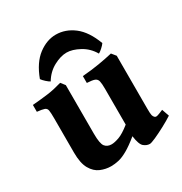

<svg xmlns="http://www.w3.org/2000/svg" viewBox="-164 -810 902 949"><g transform="rotate(-30 287.0 -335.5)"><path d="M570.8 -59.6Q546.9 -43.9 514.4 -26.6Q481.9 -9.3 455.1 2.7Q428.2 14.6 419.9 14.6Q402.8 14.6 386.7 1.7Q370.6 -11.2 363.8 -61.5Q323.2 -28.3 294.2 -12Q265.1 4.4 242.7 9.5Q220.2 14.6 199.2 14.6Q168.9 14.6 139.9 2.4Q110.8 -9.8 92 -42.5Q73.2 -75.2 73.2 -136.2V-332.5Q73.2 -363.8 70.8 -377.2Q68.4 -390.6 56.2 -395Q43.9 -399.4 15.1 -402.3V-441.4Q68.8 -445.8 106.2 -450.9Q143.6 -456.1 186.5 -468.8L205.1 -444.8V-168Q205.1 -110.4 218.3 -94.2Q231.4 -78.1 255.4 -78.1Q272.5 -78.1 298.6 -87.4Q324.7 -96.7 363.8 -127.9V-332.5Q363.8 -361.8 360.4 -376.2Q356.9 -390.6 343.8 -395.8Q330.6 -400.9 300.3 -402.3V-441.4Q354 -445.8 396.2 -452.9Q438.5 -460 476.1 -468.8L495.6 -444.8V-143.6Q495.6 -113.8 498 -104.5Q500.5 -95.2 506.8 -89.8Q512.2 -85.4 521.7 -87.9Q531.2 -90.3 556.2 -101.1ZM108.9 -534.7Q138.2 -613.3 186.5 -649.7Q234.9 -686 286.1 -686Q341.3 -686 388.7 -649.7Q436 -613.3 465.3 -534.7Q459.5 -525.9 446.3 -513.9Q433.1 -502 424.8 -498Q400.9 -539.1 360.8 -560.8Q320.8 -582.5 288.1 -582.5Q253.9 -582.5 214.1 -561Q174.3 -539.6 149.4 -498Q141.1 -502 127.9 -513.9Q114.7 -525.9 108.9 -534.7Z"/></g></svg>

Font: Gentium Book Plus
Style: Bold
Weight: 700
Designer: Victor Gaultney, Annie Olsen, Iska Routamaa, Becca Hirsbrunner
Foundry: SIL International
Version: Version 6.101